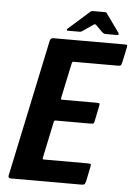

<svg xmlns="http://www.w3.org/2000/svg" viewBox="-56 -859 631 901"><g transform="rotate(5 259.5 -408.0)"><path d="M28 0Q23 0 20 -3.5Q17 -7 18 -12L155 -660Q158 -673 171 -673H505Q517 -673 518.5 -671Q520 -669 518 -658L503 -588Q500 -576 497 -573.5Q494 -571 483 -571H277Q271 -571 270 -570Q269 -569 267 -563L232 -398Q231 -392 231.5 -390.5Q232 -389 238 -389H400Q412 -389 413.5 -386.5Q415 -384 412 -370L399 -307Q397 -294 394 -291.5Q391 -289 379 -289H217Q212 -289 210 -288Q208 -287 207 -282L171 -111Q170 -105 170.5 -103.5Q171 -102 177 -102H381Q396 -102 397.5 -99Q399 -96 396 -83L383 -19Q379 -5 375.5 -2.5Q372 0 359 0ZM235 -714Q231 -714 230.5 -717Q230 -720 233 -723L331 -810Q337 -816 342 -816H401Q408 -816 411 -811L474 -723Q476 -720 474.5 -717Q473 -714 468 -714H415Q408 -714 404.5 -716Q401 -718 397 -721L365 -753Q360 -757 354 -753L306 -720Q302 -717 298.5 -715.5Q295 -714 290 -714Z"/></g></svg>

Font: Glory
Style: Bold Italic
Weight: 700
Italic angle: -12°
Version: Version 1.011